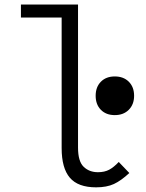

<svg xmlns="http://www.w3.org/2000/svg" viewBox="-20 -810 640 844"><path d="M251 -159V-733H72V-790H323V-161Q323 -100.5 347.8 -76.8Q372.5 -53 410.5 -53Q439.5 -53 460 -64Q480.5 -75 502 -98L548.5 -49.5Q512.5 -16 480.8 -1.2Q449 13.5 402.5 13.5Q323 13.5 287 -28.8Q251 -71 251 -159ZM400.5 -389Q400.5 -427.5 423.5 -450.8Q446.5 -474 484.5 -474Q523 -474 546.2 -450.8Q569.5 -427.5 569.5 -389Q569.5 -351 546.2 -327.5Q523 -304 484.5 -304Q446.5 -304 423.5 -327.2Q400.5 -350.5 400.5 -389Z"/></svg>

Font: JuliaMono Light
Style: Regular
Weight: 300
Monospace: yes
Designer: cormullion
Foundry: corm
Version: Version 0.054; ttfautohint (v1.8.4)